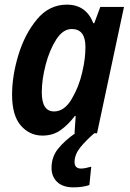

<svg xmlns="http://www.w3.org/2000/svg" viewBox="-20 -574 560 827"><path d="M160 -176Q160 -231 176.5 -294.5Q193 -358 222 -403.5Q251 -449 289 -449Q348 -449 348 -372Q348 -348 345 -322Q342 -296 334 -262Q320 -200 288.5 -147Q257 -94 213 -94Q160 -94 160 -176ZM304 0Q258 32 230 67Q202 102 202 149Q202 187 226.5 210Q251 233 296 233Q336 233 365 223L373 144Q345 152 329 152Q301 152 301 123Q302 91 325 62Q348 33 386 0H398L514 -544H412L386 -474H382Q351 -554 268 -554Q192 -554 139.5 -491Q87 -428 59.5 -338Q32 -248 32 -166Q32 -77 69.5 -33.5Q107 10 163 10Q208 10 241 -13.5Q274 -37 302 -74H306L301 0Z"/></svg>

Font: Noto Sans UI SemiCondensed
Style: Bold Italic
Weight: 700
Width: 4
Designer: Monotype Design Team
Foundry: Monotype Imaging Inc.
Version: 1.001